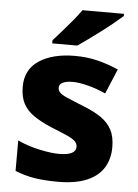

<svg xmlns="http://www.w3.org/2000/svg" viewBox="-55 -808 618 861"><g transform="rotate(5 254.5 -378.0)"><path d="M238 10Q180 10 134.5 3Q89 -4 45 -22V-159Q93 -137 145.5 -126Q198 -115 232 -115Q272 -115 290 -125Q308 -135 308 -153Q308 -167 298 -177.5Q288 -188 261.5 -200Q235 -212 187 -231Q140 -251 108 -273Q76 -295 60 -325.5Q44 -356 44 -401Q44 -479 105 -519Q166 -559 266 -559Q320 -559 367 -547.5Q414 -536 462 -515L415 -403Q376 -421 335 -431.5Q294 -442 266 -442Q237 -442 221 -434Q205 -426 205 -411Q205 -398 214.5 -388.5Q224 -379 249.5 -368Q275 -357 322 -338Q371 -319 403 -297Q435 -275 451.5 -244Q468 -213 468 -165Q468 -113 444 -73.5Q420 -34 369 -12Q318 10 238 10ZM468 -756Q452 -742 427 -721.5Q402 -701 373.5 -679.5Q345 -658 318 -638.5Q291 -619 272 -606H159V-620Q176 -639 198.5 -664.5Q221 -690 243.5 -717Q266 -744 281 -766H468Z"/></g></svg>

Font: Noto Sans Symbols ExtraBold
Style: Regular
Weight: 800
Version: Version 2.002